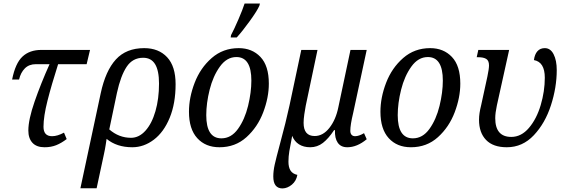

<svg xmlns="http://www.w3.org/2000/svg" viewBox="-20 -816 3172 1077"><path d="M139 -84Q139 -145 174 -246Q209 -347 258 -456H181Q143 -456 119.5 -432.5Q96 -409 87 -370H48Q66 -461 106 -498.5Q146 -536 212 -536H485L466 -456H306Q269 -340 246.5 -251.5Q224 -163 224 -105Q224 -52 272 -52Q302 -52 339 -72L354 -36Q324 -13 295 -1.5Q266 10 230 10Q185 10 162 -15Q139 -40 139 -84Z M545 -293Q572 -419 630 -482.5Q688 -546 789 -546Q870 -546 917.5 -495Q965 -444 965 -344Q965 -236 932 -155.5Q899 -75 843 -32.5Q787 10 722 10Q635 10 578 -37Q577 -30 573 -4Q569 22 563 49L522 240H431ZM872 -347Q872 -420 850 -456Q828 -492 783 -492Q724 -492 690.5 -441.5Q657 -391 636 -295L593 -90Q647 -43 715 -43Q760 -43 796 -83Q832 -123 852 -192.5Q872 -262 872 -347Z M1040 -189Q1040 -269 1072 -352Q1104 -435 1167.5 -490.5Q1231 -546 1319 -546Q1394 -546 1441 -496.5Q1488 -447 1488 -347Q1488 -269 1456.5 -186Q1425 -103 1362.5 -46.5Q1300 10 1211 10Q1133 10 1086.5 -41Q1040 -92 1040 -189ZM1390 -364Q1390 -496 1306 -496Q1252 -496 1213.5 -442.5Q1175 -389 1156 -313Q1137 -237 1137 -170Q1137 -40 1222 -40Q1277 -40 1315 -93Q1353 -146 1371.5 -222Q1390 -298 1390 -364ZM1276 -619Q1294 -653 1317.5 -707.5Q1341 -762 1352 -796H1438L1435 -784Q1423 -756 1381.5 -698.5Q1340 -641 1308 -606H1274Z M1513 174Q1513 143 1521 107Q1529 71 1550 -7Q1584 -132 1604 -225L1670 -536H1761L1695 -223Q1691 -203 1687 -175Q1683 -147 1683 -127Q1683 -53 1745 -53Q1792 -53 1828 -99Q1864 -145 1878 -215L1946 -536H2037L1961 -182Q1945 -116 1945 -82Q1945 -68 1952 -60Q1959 -52 1972 -52Q1993 -52 2022 -69L2037 -35Q1983 10 1928 10Q1892 10 1874.5 -15.5Q1857 -41 1859 -86H1854Q1823 -39 1791.5 -14.5Q1760 10 1720 10Q1683 10 1657 -6.5Q1631 -23 1619 -54Q1608 2 1603 32Q1598 62 1598 91Q1598 122 1609.5 140.5Q1621 159 1648 165Q1642 199 1617.5 219.5Q1593 240 1565 241Q1513 241 1513 174Z M2114 -189Q2114 -269 2146 -352Q2178 -435 2241.5 -490.5Q2305 -546 2393 -546Q2468 -546 2515 -496.5Q2562 -447 2562 -347Q2562 -269 2530.5 -186Q2499 -103 2436.5 -46.5Q2374 10 2285 10Q2207 10 2160.5 -41Q2114 -92 2114 -189ZM2464 -364Q2464 -496 2380 -496Q2326 -496 2287.5 -442.5Q2249 -389 2230 -313Q2211 -237 2211 -170Q2211 -40 2296 -40Q2351 -40 2389 -93Q2427 -146 2445.5 -222Q2464 -298 2464 -364Z M2667 -144Q2667 -163 2670 -182.5Q2673 -202 2679 -226L2714 -387Q2723 -430 2723 -449Q2723 -476 2707.5 -485.5Q2692 -495 2663 -495H2654L2663 -536H2836L2767 -224Q2758 -182 2758 -153Q2758 -48 2848 -48Q2904 -48 2947 -98.5Q2990 -149 3013 -226.5Q3036 -304 3036 -380Q3036 -468 2975 -479Q2979 -511 2994.5 -528.5Q3010 -546 3036 -546Q3068 -546 3085.5 -511.5Q3103 -477 3103 -423Q3103 -326 3070.5 -225.5Q3038 -125 2974.5 -57.5Q2911 10 2823 10Q2746 10 2706.5 -31Q2667 -72 2667 -144Z"/></svg>

Font: Noto Serif Narrow
Style: Italic
Weight: 400
Width: 4
Italic angle: -12°
Designer: Monotype Design Team
Foundry: Monotype Imaging Inc.
Version: Version 1.001